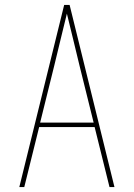

<svg xmlns="http://www.w3.org/2000/svg" viewBox="-20 -755 540 775"><path d="M58 0 239 -735H261L442 0H422L362 -242H138L78 0ZM358 -260 301 -490Q288 -543 275.5 -595.5Q263 -648 250 -700Q237 -648 224.5 -595.5Q212 -543 199 -490L142 -260Z"/></svg>

Font: Iosevka Thin
Style: Regular
Weight: 100
Monospace: yes
Designer: Belleve Invis
Foundry: Belleve Invis
Version: Version 32.5.0; ttfautohint (v1.8.4)